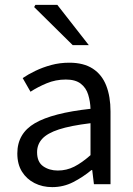

<svg xmlns="http://www.w3.org/2000/svg" viewBox="-20 -755 544 787"><path d="M194 12Q154 12 121.5 -4.5Q89 -21 70 -51.5Q51 -82 51 -126Q51 -208 123 -250Q195 -292 351 -309Q350 -339 341.5 -367Q333 -395 311 -412Q289 -429 250 -429Q208 -429 171 -413.5Q134 -398 105 -379L73 -435Q95 -450 125 -464.5Q155 -479 190 -488.5Q225 -498 264 -498Q323 -498 360.5 -473.5Q398 -449 415.5 -404Q433 -359 433 -298V0H365L358 -58H355Q320 -29 280 -8.5Q240 12 194 12ZM217 -56Q253 -56 284.5 -72Q316 -88 351 -119V-250Q269 -240 221.5 -224.5Q174 -209 153 -186Q132 -163 132 -131Q132 -91 157 -73.5Q182 -56 217 -56ZM278 -570 120 -726 125 -735H215L344 -570Z"/></svg>

Font: Source Sans 3
Style: Regular
Weight: 400
Designer: Paul D. Hunt
Foundry: Adobe
Version: Version 3.046;hotconv 1.0.118;makeotfexe 2.5.65603